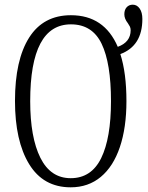

<svg xmlns="http://www.w3.org/2000/svg" viewBox="-20 -790 633 820"><path d="M44 -359Q44 -534 104.5 -629.5Q165 -725 283 -725Q425 -725 483 -590Q538 -610 538 -661Q538 -670 534.5 -677Q531 -684 526 -691Q511 -710 511 -729Q511 -748 521 -759Q531 -770 547 -770Q565 -770 576.5 -753.5Q588 -737 588 -709Q588 -594 494 -559Q520 -478 520 -358Q520 -245 492 -162Q464 -79 410.5 -34.5Q357 10 282 10Q165 10 104.5 -89Q44 -188 44 -359ZM454 -358Q454 -520 414 -603Q374 -686 283 -686Q109 -686 109 -358Q109 -203 152.5 -116Q196 -29 282 -29Q370 -29 412 -114.5Q454 -200 454 -358Z"/></svg>

Font: Noto Serif CondLight
Style: Regular
Weight: 300
Width: 3
Designer: Monotype Design Team
Foundry: Monotype Imaging Inc.
Version: Version 1.001